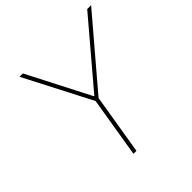

<svg xmlns="http://www.w3.org/2000/svg" viewBox="-189 -880 1034 1034"><g transform="rotate(-45 327.5 -363.5)"><path d="M109.4 -727.3H134.9L318.2 -370.7H322.4L625 -727.3H654.8L329.5 -345.2L272.7 0H250L306.8 -345.2Z"/></g></svg>

Font: Inter Thin  BETA
Style: Italic
Weight: 100
Italic angle: -9.39999°
Designer: Rasmus Andersson
Foundry: rsms
Version: Version 3.011;git-f93a4a705